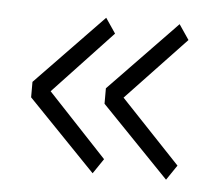

<svg xmlns="http://www.w3.org/2000/svg" viewBox="-35 -443 433 396"><g transform="rotate(5 181.5 -245.0)"><path d="M182 -229 322 -84 343 -115 220 -245 343 -375 322 -406 182 -261ZM30 -229 170 -84 191 -115 69 -245 191 -375 170 -406 30 -261Z"/></g></svg>

Font: Catamaran Thin
Style: Regular
Weight: 100
Designer: Pria Ravichandran
Version: Version 2.000